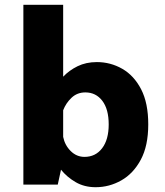

<svg xmlns="http://www.w3.org/2000/svg" viewBox="-20 -770 690 801"><path d="M77.5 0V-750H243.5V-450Q268.5 -476.5 303.8 -493.8Q339 -511 384 -511Q441 -511 490 -483Q539 -455 568.8 -397.5Q598.5 -340 598.5 -251Q598.5 -162 567.5 -104Q536.5 -46 486.2 -17.5Q436 11 379 11Q332 11 295.8 -10Q259.5 -31 234.5 -62L221 0ZM336 -384.5Q302 -384.5 278.5 -362.2Q255 -340 243.5 -310V-199Q250.5 -164 275 -139.8Q299.5 -115.5 332.5 -115.5Q378.5 -115.5 406 -151.5Q433.5 -187.5 433.5 -251Q433.5 -314.5 406.8 -349.5Q380 -384.5 336 -384.5Z"/></svg>

Font: Trispace
Style: Bold
Weight: 700
Designer: Tyler Finck
Foundry: Etcetera Type Company
Version: Version 1.210; ttfautohint (v1.8.3)